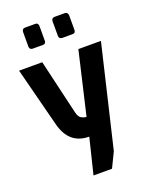

<svg xmlns="http://www.w3.org/2000/svg" viewBox="-182 -869 933 1199"><g transform="rotate(-20 284.5 -270.0)"><path d="M283 0Q150 0 113 -144L12 -537H166L251 -174Q259 -141 275 -132Q291 -123 309 -121L406 -537H556L396 138L348 237H225ZM118 -658V-755Q118 -765 123.5 -771Q129 -777 139 -777H207Q217 -777 222 -771Q227 -765 227 -755V-658Q227 -637 207 -637H139Q130 -637 124 -642.5Q118 -648 118 -658ZM314 -658V-755Q314 -765 319.5 -771Q325 -777 335 -777H404Q413 -777 418.5 -770.5Q424 -764 424 -755V-658Q424 -637 404 -637H335Q326 -637 320 -642.5Q314 -648 314 -658Z"/></g></svg>

Font: Exo
Style: Bold
Weight: 700
Designer: Natanael Gama
Foundry: Natanael Gama
Version: Version 1.500; ttfautohint (v1.6)